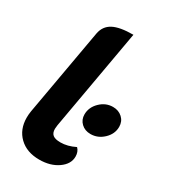

<svg xmlns="http://www.w3.org/2000/svg" viewBox="-178 -794 780 888"><g transform="rotate(30 211.5 -350.0)"><path d="M31 -131Q31 -148 34 -166L116 -629Q124 -671 159.5 -690Q195 -709 267 -709L172 -171Q170 -157 170 -151Q170 -129 182.5 -119Q195 -109 223 -109Q261 -109 301 -129Q317 -113 317 -87Q317 -47 277 -19Q237 9 178 9Q111 9 71 -29.5Q31 -68 31 -131ZM255 -277Q255 -315 284.5 -344Q314 -373 353 -373Q383 -373 403 -354.5Q423 -336 423 -307Q423 -269 393 -240.5Q363 -212 324 -212Q294 -212 274.5 -230.5Q255 -249 255 -277Z"/></g></svg>

Font: K2D ExtraBold
Style: Italic
Weight: 800
Italic angle: -10°
Designer: Katatrad Aksorn Co.,Ltd.
Foundry: Cadson Demak Co.,Ltd.
Version: Version 1.000; ttfautohint (v1.6)